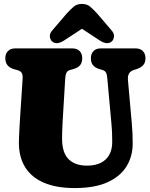

<svg xmlns="http://www.w3.org/2000/svg" viewBox="-20 -946 763 976"><path d="M546.5 -317.5 525.5 -547.5Q523.5 -569.5 518.2 -578Q513 -586.5 501.5 -590L486.5 -594.5Q463 -601.5 452.5 -614.8Q442 -628 442 -650Q442 -672.5 455 -686.2Q468 -700 492 -700H669.5Q693.5 -700 706.5 -686.2Q719.5 -672.5 719.5 -650Q719.5 -628 708 -615Q696.5 -602 675 -595L660 -590Q643.5 -585 636 -572.5Q628.5 -560 630.5 -538L650 -318.5Q652.5 -292.5 653.5 -267.8Q654.5 -243 654.5 -216Q654.5 -151 622.8 -99.8Q591 -48.5 525.8 -19.2Q460.5 10 359.5 10Q267 10 203.8 -17Q140.5 -44 108.2 -95.5Q76 -147 76 -220.5Q76 -233.5 76.8 -251.5Q77.5 -269.5 78.8 -291.5Q80 -313.5 81.5 -338.5L95 -546Q96 -565.5 90.5 -575.2Q85 -585 67 -590L52 -594Q7 -606.5 7 -650Q7 -672.5 20.2 -686.2Q33.5 -700 57.5 -700H348Q372 -700 385 -686.2Q398 -672.5 398 -650Q398 -627.5 387 -614.5Q376 -601.5 353.5 -595L335.5 -590Q323.5 -586.5 318 -576.5Q312.5 -566.5 311.5 -547L298.5 -329.5Q297 -302.5 296.2 -280.2Q295.5 -258 295.5 -242Q295.5 -170 328.5 -137Q361.5 -104 422 -104Q464.5 -104 493 -118.5Q521.5 -133 536 -160Q550.5 -187 550.5 -224Q550.5 -254 549.5 -274.8Q548.5 -295.5 546.5 -317.5ZM441 -829H352L487.5 -740Q526.5 -715 549.5 -736.5Q558 -745 559.5 -760.8Q561 -776.5 545.5 -793.5L474.5 -876.5Q454.5 -898.5 438.2 -912.2Q422 -926 396.5 -926Q371 -926 354.8 -912.2Q338.5 -898.5 318.5 -876.5L247.5 -793.5Q232 -776.5 233.5 -760.8Q235 -745 243.5 -736.5Q266.5 -715 305.5 -740Z"/></svg>

Font: Fraunces 144pt S100 Black
Style: Regular
Weight: 900
Version: Version 1.000